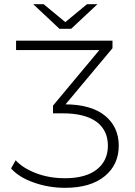

<svg xmlns="http://www.w3.org/2000/svg" viewBox="-20 -895 649 920"><path d="M294 -395Q418 -394 484 -340Q549 -286 549 -197Q549 -106 482 -51Q414 5 292 5Q212 5 140 -21Q70 -46 33 -88L55 -127Q90 -89 153 -65Q216 -41 292 -41Q390 -41 444 -83Q497 -125 497 -197Q497 -270 443 -311Q387 -352 280 -352H234V-389L456 -655H57V-700H519V-664ZM397 -875H447L321 -757H265L139 -875H189L293 -789Z"/></svg>

Font: Montserrat Light Alt1
Style: Light
Weight: 500
Designer: Differentunic
Foundry: Julieta Ulanovsky
Version: 0.1